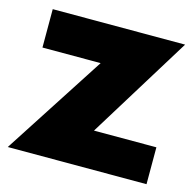

<svg xmlns="http://www.w3.org/2000/svg" viewBox="-81 -581 666 663"><g transform="rotate(15 252.5 -250.0)"><path d="M2 0 236.8 -362.8H28.8V-500H502L274.9 -131.8H498V0Z"/></g></svg>

Font: Human Sans Black
Style: Regular
Weight: 800
Designer: Tim Radville
Foundry: Continuum
Version: Version 1.000;FEAKit 1.0